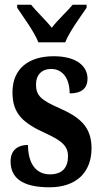

<svg xmlns="http://www.w3.org/2000/svg" viewBox="-20 -786 434 816"><path d="M143 -606H257C275 -651 322 -715 348 -753V-766H289C266 -738 224 -700 200 -668C175 -700 134 -738 112 -766H53V-753C78 -715 126 -651 143 -606ZM190 10C306 10 369 -55 369 -156C369 -249 317 -289 231 -327C156 -360 133 -379 133 -427C133 -468 158 -493 197 -493C243 -493 276 -457 276 -389C328 -389 352 -412 352 -452C352 -502 309 -547 208 -547C103 -547 33 -495 33 -394C33 -302 78 -263 175 -219C242 -188 269 -166 269 -122C269 -76 247 -45 192 -45C134 -45 99 -90 99 -170C59 -170 25 -151 25 -100C25 -32 72 10 190 10Z"/></svg>

Font: Noto Serif Bengali ExtraCondensed
Style: Bold
Weight: 700
Width: 2
Designer: Juan Bruce, Universal Thirst, Indian Type Foundry and the Monotype Design Team.
Foundry: Monotype Imaging Inc.
Version: Version 2.003